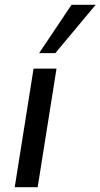

<svg xmlns="http://www.w3.org/2000/svg" viewBox="-20 -775 416 795"><path d="M41 0 119 -491H214L136 0ZM142 -555 276 -755H376L209 -555Z"/></svg>

Font: Nunito Sans 10pt Medium
Style: Italic
Weight: 500
Italic angle: -9°
Designer: Vernon Adams
Foundry: Vernon Adams
Version: Version 3.101;gftools[0.9.27]